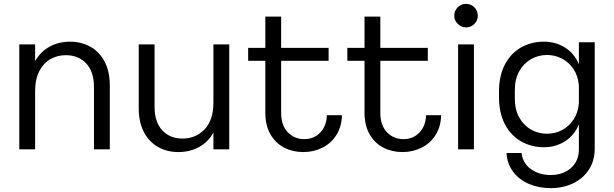

<svg xmlns="http://www.w3.org/2000/svg" viewBox="-20 -784 3183 995"><path d="M549 -342V-10H467V-332Q467 -413 426.5 -455.5Q386 -498 322 -498H321Q278 -498 242 -478Q206 -458 184 -416Q162 -374 162 -311V-10H80V-554H162V-467Q190 -517 237.5 -542.5Q285 -568 343 -568Q401 -568 448 -542Q495 -516 522 -465Q549 -414 549 -342Z M1168 -10H1086V-97Q1058 -47 1010.5 -21.5Q963 4 905 4H904Q846 4 799.5 -22Q753 -48 726 -99Q699 -150 699 -222V-554H781V-232Q781 -151 821 -108.5Q861 -66 925 -66H926Q994 -66 1040 -113.5Q1086 -161 1086 -253V-554H1168Z M1552 4H1551Q1497 4 1452.5 -19Q1408 -42 1381.5 -88Q1355 -134 1355 -200V-469H1266V-536H1355V-698H1437V-536H1683V-469H1437V-199Q1437 -134 1471.5 -98.5Q1506 -63 1556 -63H1557Q1607 -63 1639.5 -97Q1672 -131 1674 -187H1752Q1751 -129 1724 -85.5Q1697 -42 1651.5 -19Q1606 4 1552 4Z M2066 4H2065Q2011 4 1966.5 -19Q1922 -42 1895.5 -88Q1869 -134 1869 -200V-469H1780V-536H1869V-698H1951V-536H2197V-469H1951V-199Q1951 -134 1985.5 -98.5Q2020 -63 2070 -63H2071Q2121 -63 2153.5 -97Q2186 -131 2188 -187H2266Q2265 -129 2238 -85.5Q2211 -42 2165.5 -19Q2120 4 2066 4Z M2334 -702Q2334 -728 2352 -746Q2370 -764 2395 -764Q2420 -764 2438 -746.5Q2456 -729 2456 -702Q2456 -677 2438 -659.5Q2420 -642 2395 -642Q2371 -642 2352.5 -660Q2334 -678 2334 -702ZM2354 -554H2436V-10H2354Z M3062 -565V-15Q3062 49 3031.5 95.5Q3001 142 2949 166.5Q2897 191 2834 191Q2773 191 2722 169.5Q2671 148 2639.5 106.5Q2608 65 2605 9H2683Q2689 62 2731.5 92.5Q2774 123 2834 123Q2897 123 2938.5 87Q2980 51 2980 -11V-139Q2956 -82 2907.5 -51.5Q2859 -21 2799 -21H2798Q2734 -21 2681 -51Q2628 -81 2597 -139.5Q2566 -198 2566 -280V-310Q2566 -392 2597 -450.5Q2628 -509 2681 -538.5Q2734 -568 2798 -568H2799Q2859 -568 2907.5 -538Q2956 -508 2980 -451V-565ZM2980 -250V-340Q2976 -390 2952 -426Q2928 -462 2892 -480.5Q2856 -499 2815 -499H2814Q2770 -499 2732 -477.5Q2694 -456 2671 -415Q2648 -374 2648 -317V-273Q2648 -216 2671 -175Q2694 -134 2732 -112.5Q2770 -91 2814 -91H2815Q2856 -91 2892 -109.5Q2928 -128 2952 -164Q2976 -200 2980 -250Z"/></svg>

Font: Kakao Big Sans
Style: Regular
Weight: 400
Designer: Park Young-rak; Lee Sang-min; Kim Jung-jin; Min Bon; Park Min-gyu;
Foundry: Kakao Corporation
Version: Version 2.003